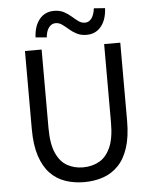

<svg xmlns="http://www.w3.org/2000/svg" viewBox="-62 -990 845 1056"><g transform="rotate(-5 360.5 -462.5)"><path d="M360.8 13.4Q304.7 13.4 256.8 -2.9Q208.8 -19.2 173.2 -56.1Q137.7 -93 117.8 -153.8Q97.9 -214.5 97.9 -302.4V-733.4H189.9V-299.9Q189.9 -212.2 212.7 -161.4Q235.5 -110.5 274.3 -89.3Q313.1 -68 360.8 -68Q409.8 -68 449 -89.3Q488.3 -110.5 511.7 -161.4Q535 -212.2 535 -299.9V-733.4H624.1V-302.4Q624.1 -214.5 604.3 -153.8Q584.6 -93 548.6 -56.1Q512.7 -19.2 464.6 -2.9Q416.5 13.4 360.8 13.4ZM444.1 -792.4Q412.5 -792.4 389.6 -804.4Q366.7 -816.3 349 -831.9Q331.3 -847.4 314.7 -859.4Q298 -871.3 278.9 -871.3Q257.5 -871.3 242.4 -852.7Q227.3 -834 223.9 -797.6L162.4 -802.9Q165.5 -866.3 195.8 -902.8Q226 -939.4 276.2 -939.4Q307.4 -939.4 330 -927.5Q352.6 -915.5 370.5 -899.7Q388.4 -883.8 404.9 -871.9Q421.4 -859.9 441.1 -859.9Q462.5 -859.9 476.8 -878.9Q491.2 -897.8 495.8 -934.3L557.3 -929.9Q554.2 -865.6 523.9 -829Q493.7 -792.4 444.1 -792.4Z"/></g></svg>

Font: Noto Sans KR Thin
Style: Regular
Weight: 100
Designer: Ryoko NISHIZUKA 西塚涼子 (kana, bopomofo & ideographs); Paul D. Hunt (Latin, Greek & Cyrillic); Sandoll Communications 산돌커뮤니
Foundry: Adobe
Version: Version 2.004-H2;hotconv 1.0.118;makeotfexe 2.5.65603